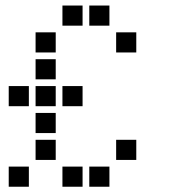

<svg xmlns="http://www.w3.org/2000/svg" viewBox="-20 -708 640 715"><path d="M213.5 -687.5Q212.5 -687.5 212.5 -687.5Q212.5 -687.5 212.5 -686.5V-613.5Q212.5 -612.5 212.5 -612.5Q212.5 -612.5 213.5 -612.5H286.5Q287.5 -612.5 287.5 -612.5Q287.5 -612.5 287.5 -613.5V-686.5Q287.5 -687.5 287.5 -687.5Q287.5 -687.5 286.5 -687.5ZM313.5 -687.5Q312.5 -687.5 312.5 -687.5Q312.5 -687.5 312.5 -686.5V-613.5Q312.5 -612.5 312.5 -612.5Q312.5 -612.5 313.5 -612.5H386.5Q387.5 -612.5 387.5 -612.5Q387.5 -612.5 387.5 -613.5V-686.5Q387.5 -687.5 387.5 -687.5Q387.5 -687.5 386.5 -687.5ZM113.5 -587.5Q112.5 -587.5 112.5 -587.5Q112.5 -587.5 112.5 -586.5V-513.5Q112.5 -512.5 112.5 -512.5Q112.5 -512.5 113.5 -512.5H186.5Q187.5 -512.5 187.5 -512.5Q187.5 -512.5 187.5 -513.5V-586.5Q187.5 -587.5 187.5 -587.5Q187.5 -587.5 186.5 -587.5ZM413.5 -587.5Q412.5 -587.5 412.5 -587.5Q412.5 -587.5 412.5 -586.5V-513.5Q412.5 -512.5 412.5 -512.5Q412.5 -512.5 413.5 -512.5H486.5Q487.5 -512.5 487.5 -512.5Q487.5 -512.5 487.5 -513.5V-586.5Q487.5 -587.5 487.5 -587.5Q487.5 -587.5 486.5 -587.5ZM113.5 -487.5Q112.5 -487.5 112.5 -487.5Q112.5 -487.5 112.5 -486.5V-413.5Q112.5 -412.5 112.5 -412.5Q112.5 -412.5 113.5 -412.5H186.5Q187.5 -412.5 187.5 -412.5Q187.5 -412.5 187.5 -413.5V-486.5Q187.5 -487.5 187.5 -487.5Q187.5 -487.5 186.5 -487.5ZM13.5 -387.5Q12.5 -387.5 12.5 -387.5Q12.5 -387.5 12.5 -386.5V-313.5Q12.5 -312.5 12.5 -312.5Q12.5 -312.5 13.5 -312.5H86.5Q87.5 -312.5 87.5 -312.5Q87.5 -312.5 87.5 -313.5V-386.5Q87.5 -387.5 87.5 -387.5Q87.5 -387.5 86.5 -387.5ZM113.5 -387.5Q112.5 -387.5 112.5 -387.5Q112.5 -387.5 112.5 -386.5V-313.5Q112.5 -312.5 112.5 -312.5Q112.5 -312.5 113.5 -312.5H186.5Q187.5 -312.5 187.5 -312.5Q187.5 -312.5 187.5 -313.5V-386.5Q187.5 -387.5 187.5 -387.5Q187.5 -387.5 186.5 -387.5ZM213.5 -387.5Q212.5 -387.5 212.5 -387.5Q212.5 -387.5 212.5 -386.5V-313.5Q212.5 -312.5 212.5 -312.5Q212.5 -312.5 213.5 -312.5H286.5Q287.5 -312.5 287.5 -312.5Q287.5 -312.5 287.5 -313.5V-386.5Q287.5 -387.5 287.5 -387.5Q287.5 -387.5 286.5 -387.5ZM113.5 -287.5Q112.5 -287.5 112.5 -287.5Q112.5 -287.5 112.5 -286.5V-213.5Q112.5 -212.5 112.5 -212.5Q112.5 -212.5 113.5 -212.5H186.5Q187.5 -212.5 187.5 -212.5Q187.5 -212.5 187.5 -213.5V-286.5Q187.5 -287.5 187.5 -287.5Q187.5 -287.5 186.5 -287.5ZM113.5 -187.5Q112.5 -187.5 112.5 -187.5Q112.5 -187.5 112.5 -186.5V-113.5Q112.5 -112.5 112.5 -112.5Q112.5 -112.5 113.5 -112.5H186.5Q187.5 -112.5 187.5 -112.5Q187.5 -112.5 187.5 -113.5V-186.5Q187.5 -187.5 187.5 -187.5Q187.5 -187.5 186.5 -187.5ZM413.5 -187.5Q412.5 -187.5 412.5 -187.5Q412.5 -187.5 412.5 -186.5V-113.5Q412.5 -112.5 412.5 -112.5Q412.5 -112.5 413.5 -112.5H486.5Q487.5 -112.5 487.5 -112.5Q487.5 -112.5 487.5 -113.5V-186.5Q487.5 -187.5 487.5 -187.5Q487.5 -187.5 486.5 -187.5ZM13.5 -87.5Q12.5 -87.5 12.5 -87.5Q12.5 -87.5 12.5 -86.5V-13.5Q12.5 -12.5 12.5 -12.5Q12.5 -12.5 13.5 -12.5H86.5Q87.5 -12.5 87.5 -12.5Q87.5 -12.5 87.5 -13.5V-86.5Q87.5 -87.5 87.5 -87.5Q87.5 -87.5 86.5 -87.5ZM213.5 -87.5Q212.5 -87.5 212.5 -87.5Q212.5 -87.5 212.5 -86.5V-13.5Q212.5 -12.5 212.5 -12.5Q212.5 -12.5 213.5 -12.5H286.5Q287.5 -12.5 287.5 -12.5Q287.5 -12.5 287.5 -13.5V-86.5Q287.5 -87.5 287.5 -87.5Q287.5 -87.5 286.5 -87.5ZM313.5 -87.5Q312.5 -87.5 312.5 -87.5Q312.5 -87.5 312.5 -86.5V-13.5Q312.5 -12.5 312.5 -12.5Q312.5 -12.5 313.5 -12.5H386.5Q387.5 -12.5 387.5 -12.5Q387.5 -12.5 387.5 -13.5V-86.5Q387.5 -87.5 387.5 -87.5Q387.5 -87.5 386.5 -87.5Z"/></svg>

Font: Doto Black
Style: Regular
Weight: 900
Monospace: yes
Version: Version 1.000